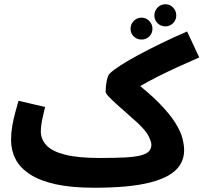

<svg xmlns="http://www.w3.org/2000/svg" viewBox="-20 -862 957 903"><path d="M758 -738Q736 -738 721 -753Q706 -768 706 -789Q706 -811 721 -826.5Q736 -842 758 -842Q779 -842 794 -826.5Q809 -811 809 -789Q809 -768 794 -753Q779 -738 758 -738ZM646 -676Q624 -676 609 -690.5Q594 -705 594 -727Q594 -748 609 -763.5Q624 -779 646 -779Q667 -779 682 -763.5Q697 -748 697 -727Q697 -705 682 -690.5Q667 -676 646 -676ZM424 21 450 -119Q521 -119 567.5 -121.5Q614 -124 641.5 -131Q669 -138 680.5 -150.5Q692 -163 692 -182Q692 -194 679.5 -220.5Q667 -247 626 -285Q604 -305 578.5 -327.5Q553 -350 530 -370.5Q507 -391 492 -407Q477 -423 477 -430Q477 -445 479 -463Q481 -481 485.5 -496Q490 -511 498 -518Q515 -534 548.5 -555.5Q582 -577 629 -602.5Q676 -628 734.5 -656.5Q793 -685 860 -714L917 -592Q862 -568 813 -545.5Q764 -523 721.5 -501.5Q679 -480 643.5 -459.5Q608 -439 581 -419L594 -493Q679 -428 729.5 -376Q780 -324 805 -283.5Q830 -243 838 -211.5Q846 -180 846 -156Q846 -117 827.5 -87.5Q809 -58 773.5 -37.5Q738 -17 687 -4Q636 9 570 15Q504 21 424 21ZM424 21Q316 21 241.5 4.5Q167 -12 120.5 -42.5Q74 -73 53 -114Q32 -155 32 -204Q32 -236 37.5 -268.5Q43 -301 51.5 -332Q60 -363 67 -388L192 -359Q188 -341 183 -320Q178 -299 175 -279.5Q172 -260 172 -244Q172 -207 198.5 -178.5Q225 -150 286 -134.5Q347 -119 450 -119L470 -11Z"/></svg>

Font: Farlight84_Sys_V01
Style: Bold
Weight: 700
Designer: Monotype Design Team, Nadine Chahine and Nizar Qandah
Foundry: Monotype Imaging Inc.
Version: Version 2.004;October 31, 2024;FontCreator 14.0.0.2814 64-bi